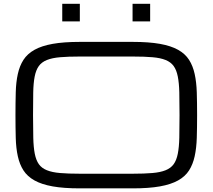

<svg xmlns="http://www.w3.org/2000/svg" viewBox="-20 -989 1134 1024"><path d="M688 -765.6Q773.9 -765.6 832.8 -755.1Q891.6 -744.6 929.7 -723.4Q967.8 -702.1 988.3 -669.9Q1008.8 -637.7 1018.3 -594.2Q1027.8 -550.8 1029.5 -496.1Q1031.2 -441.4 1031.2 -375Q1031.2 -308.6 1029.5 -253.9Q1027.8 -199.2 1018.3 -155.8Q1008.8 -112.3 988.3 -80.1Q967.8 -47.9 929.7 -26.6Q891.6 -5.4 832.8 5.1Q773.9 15.6 688 15.6H405.8Q319.8 15.6 261 5.1Q202.1 -5.4 164.1 -26.6Q126 -47.9 105.2 -80.1Q84.5 -112.3 75 -155.8Q65.4 -199.2 64 -253.9Q62.5 -308.6 62.5 -375Q62.5 -441.4 64 -496.1Q65.4 -550.8 75 -594.2Q84.5 -637.7 105.2 -669.9Q126 -702.1 164.1 -723.4Q202.1 -744.6 261 -755.1Q319.8 -765.6 405.8 -765.6ZM688 -62.5Q750 -62.5 792.7 -66.2Q835.4 -69.8 863.3 -81.1Q891.1 -92.3 906.2 -113.3Q921.4 -134.3 928.2 -168.9Q935.1 -203.6 936.3 -254.2Q937.5 -304.7 937.5 -375Q937.5 -445.3 936.3 -495.8Q935.1 -546.4 928.2 -581.1Q921.4 -615.7 906.2 -636.7Q891.1 -657.7 863.5 -668.9Q835.9 -680.2 793.2 -683.8Q750.5 -687.5 688 -687.5H405.8Q343.3 -687.5 300.5 -683.8Q257.8 -680.2 230 -668.9Q202.1 -657.7 187 -636.7Q171.9 -615.7 165 -581.1Q158.2 -546.4 157.2 -495.8Q156.2 -445.3 156.2 -375Q156.2 -304.7 157.5 -254.2Q158.7 -203.6 165.5 -168.9Q172.4 -134.3 187.3 -113.3Q202.1 -92.3 230 -81.1Q257.8 -69.8 300.5 -66.2Q343.3 -62.5 405.8 -62.5ZM405.8 -968.8H312V-875H405.8ZM780.8 -968.8H687V-875H780.8Z"/></svg>

Font: Michroma
Style: Regular
Weight: 400
Version: Version 1.000